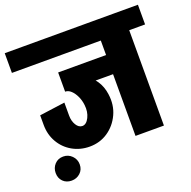

<svg xmlns="http://www.w3.org/2000/svg" viewBox="-159 -793 1032 1035"><g transform="rotate(-20 357.0 -275.5)"><path d="M234 -30V-148Q258 -148 273.5 -179.5Q289 -211 284 -251L425 -261Q434 -197 409.5 -144.5Q385 -92 339 -61Q293 -30 234 -30ZM235 -30Q180 -30 135.5 -55.5Q91 -81 65.5 -125.5Q40 -170 40 -225H186Q186 -194 200 -171Q214 -148 235 -148ZM40 -224V-280L186 -300V-224ZM284 -251Q281 -278 270 -301.5Q259 -325 243.5 -339.5Q228 -354 210 -354V-413Q283 -413 328 -393.5Q373 -374 396 -340Q419 -306 425 -261ZM210 -354V-464H511V-354ZM-25 -547V-660H511V-547ZM485 0V-645H648V0ZM395 -547V-660H739V-547ZM80 109Q50 109 31 90Q12 71 12 41Q12 12 31 -8.5Q50 -29 80 -29Q109 -29 129.5 -8.5Q150 12 150 41Q150 71 129.5 90Q109 109 80 109Z"/></g></svg>

Font: Akshar Light
Style: Bold
Weight: 700
Version: Version 1.100